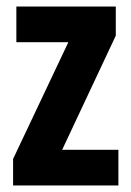

<svg xmlns="http://www.w3.org/2000/svg" viewBox="-20 -567 400 587"><path d="M342 0H20V-81L189 -438H30V-547H334V-458L170 -109H342Z"/></svg>

Font: Noto Sans Khmer ExtraCondensed
Style: Bold
Weight: 700
Width: 2
Designer: Danh Hong and the Monotype Design Team
Foundry: Monotype Imaging Inc.
Version: Version 2.004